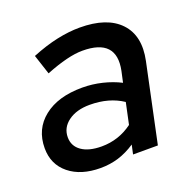

<svg xmlns="http://www.w3.org/2000/svg" viewBox="-100 -618 724 725"><g transform="rotate(-20 262.0 -256.0)"><path d="M186.3 6.3Q107.7 6.3 60.2 -32.3Q12.7 -71 12.7 -136Q12.7 -212.7 69.5 -257.8Q126.3 -303 223.7 -303Q264.3 -303 303.5 -293.5Q342.7 -284 375.3 -267.3L385 -311.7Q410 -433.7 272 -433.7Q215.3 -433.7 123.3 -397L97.3 -476.3Q152.3 -498.7 200.7 -509Q249 -519.3 292 -519.3Q402 -519.3 453.3 -465Q504.7 -410.7 484.7 -315.3L418 0H318.3L326.3 -37Q293.3 -15 259 -4.3Q224.7 6.3 186.3 6.3ZM218 -69Q286.7 -69 342 -110L360.3 -195.7Q305.7 -232.3 228 -232.3Q175 -232.3 141.8 -208Q108.7 -183.7 108.7 -145Q108.7 -109.7 137.7 -89.3Q166.7 -69 218 -69Z"/></g></svg>

Font: Red Hat Display VF
Style: Italic
Weight: 300
Italic angle: -12°
Designer: Pentagram, MCKL
Foundry: Pentagram, MCKL
Version: Version 1.010